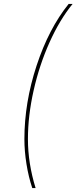

<svg xmlns="http://www.w3.org/2000/svg" viewBox="-20 -762 389 976"><path d="M104 -55Q104 -240 166 -428.5Q228 -617 329 -742H349Q283 -661 231.5 -546Q180 -431 151 -302.5Q122 -174 122 -55Q122 68 161 194H144Q125 137 114.5 71.5Q104 6 104 -55Z"/></svg>

Font: Montserrat Alternates Thin
Style: Italic
Weight: 250
Italic angle: -11.3°
Designer: Julieta Ulanovsky
Foundry: Julieta Ulanovsky
Version: Version 7.200